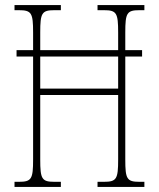

<svg xmlns="http://www.w3.org/2000/svg" viewBox="-20 -734 623 754"><path d="M37 0H219V-20H194C144 -20 138 -31 138 -108V-361H444V-108C444 -31 438 -20 388 -20H363V0H547V-20H528C478 -20 472 -31 472 -108V-512H538V-537H472V-606C472 -683 478 -694 528 -694H547V-714H363V-694H388C438 -694 444 -683 444 -606V-537H138V-606C138 -683 144 -694 194 -694H219V-714H37V-694H54C104 -694 110 -683 110 -606V-537H45V-512H110V-108C110 -31 104 -20 54 -20H37ZM138 -386V-512H444V-386Z"/></svg>

Font: Noto Serif ExtraCondensed Thin
Style: Regular
Weight: 100
Width: 2
Designer: Monotype Design Team
Foundry: Monotype Imaging Inc.
Version: Version 2.013